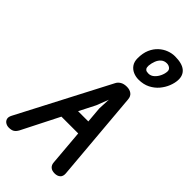

<svg xmlns="http://www.w3.org/2000/svg" viewBox="-426 -1486 1585 1585"><g transform="rotate(45 366.0 -693.5)"><path d="M42 0Q20.5 0 3.2 -10.8Q-14 -21.5 -19.2 -40.5Q-24.5 -59.5 -11 -85.5L403 -880.5Q413 -901 435.5 -914.8Q458 -928.5 493 -928.5Q526.5 -928.5 548.8 -911.8Q571 -895 573.5 -861L642 -66Q644.5 -32.5 625.8 -16.2Q607 0 577 0Q544 0 526.8 -15.8Q509.5 -31.5 507.5 -58L481 -371.5H285L120.5 -46.5Q106 -20.5 88.5 -10.2Q71 0 42 0ZM350.5 -500.5H470L458 -640L463 -747L422 -641ZM518.5 -1037.5Q485 -1037.5 455.2 -1050.5Q425.5 -1063.5 407 -1090Q388.5 -1116.5 388.5 -1157Q388.5 -1216.5 407.2 -1259.8Q426 -1303 456.8 -1331.2Q487.5 -1359.5 524 -1373.2Q560.5 -1387 596 -1387Q679 -1387 717.8 -1354.8Q756.5 -1322.5 753 -1264Q751 -1229.5 735.5 -1190.2Q720 -1151 691 -1116.2Q662 -1081.5 618.8 -1059.5Q575.5 -1037.5 518.5 -1037.5ZM541.5 -1130.5Q569 -1130.5 591 -1150.2Q613 -1170 626.2 -1199Q639.5 -1228 640.5 -1254.5Q641.5 -1274.5 625.8 -1286.5Q610 -1298.5 589.5 -1298.5Q560.5 -1298.5 540.5 -1281.5Q520.5 -1264.5 509.8 -1237Q499 -1209.5 496 -1178.5Q495.5 -1169 497.2 -1157.8Q499 -1146.5 508.8 -1138.5Q518.5 -1130.5 541.5 -1130.5Z"/></g></svg>

Font: Edu AU VIC WA NT Pre
Style: Bold
Weight: 700
Designer: Tina and Corey Anderson, Eben Sorkin, Mirko Velimirovic
Foundry: Google for Education
Version: Version 1.001